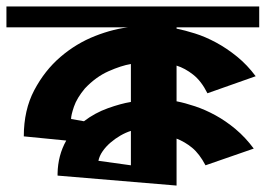

<svg xmlns="http://www.w3.org/2000/svg" viewBox="-24 -577 826 597"><path d="M525 0 155 -31V-37Q156 -94 182 -140L50 -153Q50 -235 82.5 -296.5Q115 -358 164 -400Q213 -442 271.5 -465Q330 -488 383 -493V-492H-4V-557H782V-492H525V-488Q550 -483 582 -473Q614 -463 647.5 -445Q681 -427 713 -401Q745 -375 771 -340L621 -287Q602 -325 576.5 -345Q551 -365 525 -373V-262Q551 -257 582.5 -246.5Q614 -236 646 -218.5Q678 -201 708.5 -175.5Q739 -150 765 -115L615 -63Q596 -99 573.5 -117.5Q551 -136 525 -146ZM237 -200Q271 -226 311.5 -240.5Q352 -255 383 -260V-378Q353 -373 313.5 -355.5Q274 -338 240 -302Q215 -272 206 -245.5Q197 -219 197 -207ZM383 -170Q367 -165 350.5 -155.5Q334 -146 319.5 -133.5Q305 -121 295 -106.5Q285 -92 282 -77L383 -63Z"/></svg>

Font: Shorif Bongobondhu ANSI V1
Style: Regular
Weight: 400
Designer: Shorif Uddin Shishir, Shorif art & Design, e-mail : shorifart@gmail.com, facebook : Shorif2001
Foundry: Lipighor Font Foundry
Version: Designed by Shorif Uddin Shishir | Developed by Niladri Shek